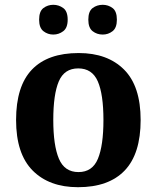

<svg xmlns="http://www.w3.org/2000/svg" viewBox="-20 -770 653 800"><path d="M305 10Q185 10 116 -59.5Q47 -129 47 -270Q47 -411 113 -480Q179 -549 308 -549Q428 -549 497 -480Q566 -411 566 -270Q566 -129 499.5 -59.5Q433 10 305 10ZM307 -53Q365 -53 388 -108.5Q411 -164 411 -270Q411 -377 387.5 -431Q364 -485 306 -485Q248 -485 225 -431Q202 -377 202 -270Q202 -164 225.5 -108.5Q249 -53 307 -53ZM408 -626Q384 -626 366 -640Q348 -654 348 -688Q348 -723 366 -736.5Q384 -750 408 -750Q431 -750 449 -736.5Q467 -723 467 -688Q467 -654 449 -640Q431 -626 408 -626ZM202 -626Q179 -626 161 -640Q143 -654 143 -688Q143 -723 161 -736.5Q179 -750 202 -750Q225 -750 243.5 -736.5Q262 -723 262 -688Q262 -654 243.5 -640Q225 -626 202 -626Z"/></svg>

Font: Noto Serif Yezidi
Style: Bold
Weight: 700
Designer: Dalton Maag Ltd
Foundry: Dalton Maag Ltd
Version: Version 1.001; ttfautohint (v1.8.4.7-5d5b)